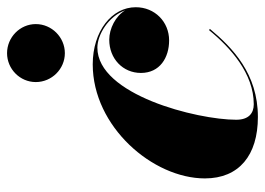

<svg xmlns="http://www.w3.org/2000/svg" viewBox="-126 -634 769 558"><g transform="rotate(-90 259.0 -354.5)"><path d="M300 -635.5C300 -589 338 -551 384 -551C430 -551 468.5 -589 468.5 -635.5C468.5 -681.5 430 -719 384 -719C338 -719 300 -681.5 300 -635.5ZM454.5 -129.5 451 -132C400 -69.5 325 -2 235.5 -2C209 -2 190.5 -17 190.5 -53C190.5 -167 263 -456.5 400 -456.5C437.5 -456.5 491.5 -424.5 508.5 -375.5C492 -403.5 455.5 -422 423 -422C368 -422 326.5 -382.5 326.5 -330C326.5 -275 371 -248 421 -248C475 -248 517.5 -289.5 517.5 -345C517.5 -414 448.5 -470 351.5 -470C170.5 -470 20 -295.5 20 -144C20 -45 87 10 198.5 10C324.5 10 400 -64 454.5 -129.5Z"/></g></svg>

Font: Bodoni* 36pt Fatface
Style: Italic
Weight: 900
Italic angle: -13°
Version: Version 2.3